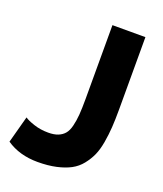

<svg xmlns="http://www.w3.org/2000/svg" viewBox="-134 -798 762 898"><g transform="rotate(20 247.0 -349.5)"><path d="M40 -167Q54.2 -156.7 87.2 -145.8Q120.1 -134.8 159.2 -134.8Q188 -134.8 207.5 -142.6Q227.1 -150.4 239.5 -165Q252 -179.7 258.5 -206.1Q265.1 -232.4 267.6 -263.9Q270 -295.4 270 -342.8V-710H434.1V-349.1Q434.1 -298.8 431.6 -261.2Q429.2 -223.6 422.4 -184.1Q415.5 -144.5 403.1 -116.7Q390.6 -88.9 370.1 -63.2Q349.6 -37.6 320.8 -22.2Q292 -6.8 251.5 2.2Q210.9 11.2 159.2 11.2Q68.8 11.2 3.9 -33.2Z"/></g></svg>

Font: Raleway-v4020 ExtraBold
Style: Regular
Weight: 800
Designer: Matt McInerney, Pablo Impallari, Rodrigo Fuenzalida
Foundry: Matt McInerney, Pablo Impallari, Rodrigo Fuenzalida
Version: Version 4.020;PS 004.020;hotconv 1.0.88;makeotf.lib2.5.64775